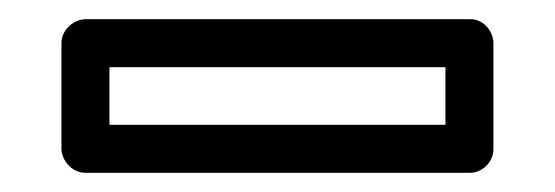

<svg xmlns="http://www.w3.org/2000/svg" viewBox="-20 -45 578 200"><path d="M444 85H94V25H444ZM470 135C481 135 494 125 494 110V0C494 -11 485 -25 470 -25H69C58 -25 44 -15 44 0V110C44 121 54 135 69 135Z"/></svg>

Font: Asimov
Style: NarOu
Weight: 500
Designer: Google
Version: Version 2.000980; 2014